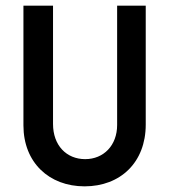

<svg xmlns="http://www.w3.org/2000/svg" viewBox="-20 -645 596 676"><path d="M277.8 11.1C404.2 11.1 493.1 -73.6 493.1 -206.2V-625H392.4V-204.9C392.4 -132.6 344.4 -84.7 279.9 -84.7C213.9 -84.7 166.7 -133.3 166.7 -208.3V-625H62.5V-203.5C62.5 -72.9 152.8 11.1 277.8 11.1Z"/></svg>

Font: Afacad Medium
Style: Regular
Weight: 500
Designer: Kristian Moeller
Foundry: Dicotype
Version: Version 1.000